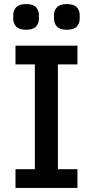

<svg xmlns="http://www.w3.org/2000/svg" viewBox="-20 -922 456 942"><path d="M56 0V-92H151V-606H56V-698H360V-606H264V-92H360V0ZM108 -776Q74 -776 59.5 -791.5Q45 -807 45 -830V-848Q45 -871 59.5 -886.5Q74 -902 108 -902Q142 -902 156.5 -886.5Q171 -871 171 -848V-830Q171 -807 156.5 -791.5Q142 -776 108 -776ZM308 -776Q274 -776 259.5 -791.5Q245 -807 245 -830V-848Q245 -871 259.5 -886.5Q274 -902 308 -902Q342 -902 356.5 -886.5Q371 -871 371 -848V-830Q371 -807 356.5 -791.5Q342 -776 308 -776Z"/></svg>

Font: IBM Plex Sans Devanagari Medium
Style: Regular
Weight: 500
Designer: Mike Abbink, Paul van der Laan, Pieter van Rosmalen, Erin McLaughlin
Foundry: Bold Monday
Version: Version 1.1